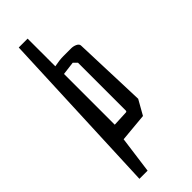

<svg xmlns="http://www.w3.org/2000/svg" viewBox="-237 -738 765 765"><g transform="rotate(-45 146.0 -355.0)"><path d="M115 -710V-554Q145 -560 167 -560H210Q223 -560 234.5 -554.5Q246 -549 246 -539L257 -229L222 -167L102 -156L81 0H35L65 -710ZM183 -225Q189 -225 189 -231V-500L174 -515L118 -508V-222Z"/></g></svg>

Font: Bahiana
Style: Regular
Weight: 400
Designer: Pablo Cosgaya & Dani Raskovsky
Foundry: Pablo Cosgaya & Dani Raskovsky
Version: Version 1.005